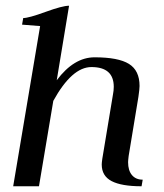

<svg xmlns="http://www.w3.org/2000/svg" viewBox="-20 -650 573 670"><path d="M429 -106Q427 -90 427 -84Q427 -55 440.5 -39Q454 -23 478 -23L474 0Q404 0 369.5 -18Q335 -36 335 -76Q335 -82 337 -96L374 -319Q377 -334 377 -347Q377 -416 299 -416Q231 -416 166 -298L116 0H26L120 -559Q58 -564 57 -564L61 -587Q80 -587 139 -608.5Q198 -630 221 -630L178 -370Q238 -450 310 -450Q393 -450 430 -427Q467 -404 467 -350Q467 -340 463 -312Z"/></svg>

Font: Judson
Style: Italic
Weight: 400
Italic angle: -9.5°
Version: Version 20110429